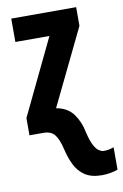

<svg xmlns="http://www.w3.org/2000/svg" viewBox="-89 -598 569 889"><g transform="rotate(-10 196.0 -153.5)"><path d="M316.9 240.2Q268.1 240.2 237.8 220.2Q207.5 200.2 190.7 165.8Q173.8 131.3 164.1 87.9Q153.3 42 136 21Q118.7 0 84 0H18.1V-81.1L189 -437H28.8V-546.9H334V-459L161.1 -102.1Q214.8 -92.8 241.7 -55.4Q268.6 -18.1 277.8 30.8Q287.6 72.8 299.3 94.5Q311 116.2 323 123.5Q335 130.9 344.2 130.9Q358.4 130.9 369.1 128.7Q379.9 126.5 392.1 122.1V227.1Q378.4 232.9 357.4 236.6Q336.4 240.2 316.9 240.2Z"/></g></svg>

Font: Open Sans Condensed
Style: Bold
Weight: 700
Width: 3
Designer: Monotype Design Team
Foundry: Monotype Imaging Inc.
Version: Version 3.003; ttfautohint (v1.8.4)